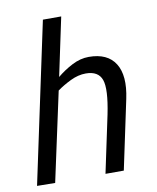

<svg xmlns="http://www.w3.org/2000/svg" viewBox="-80 -763 675 826"><g transform="rotate(-10 257.5 -349.5)"><path d="M94 1 15 0 164 -700H244L190 -445Q220 -470 256.5 -489Q293 -508 330 -508Q412 -508 445.5 -454.5Q479 -401 458 -302L447 -250L394 0H314L367 -250Q389 -358 374.5 -399Q360 -440 305 -440Q272 -440 238 -423.5Q204 -407 178 -388Z"/></g></svg>

Font: Epunda Sans
Style: Italic
Weight: 400
Italic angle: -12.0243°
Designer: Simon Atzbach
Foundry: typofactur
Version: Version 2.204; ttfautohint (v1.8.4.7-5d5b)